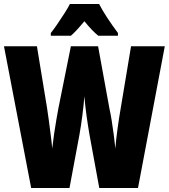

<svg xmlns="http://www.w3.org/2000/svg" viewBox="-20 -947 850 967"><path d="M810 -714 675 0H480L431 -267Q423 -313 416 -363Q409 -413 405 -462Q402 -422 395 -367Q388 -312 380 -268L330 0H137L0 -714H166L217 -403Q221 -379 225.5 -344Q230 -309 235 -271Q240 -233 243 -199Q247 -235 252.5 -273Q258 -311 264 -345Q270 -379 274 -401L337 -714H474L531 -401Q537 -375 542.5 -340Q548 -305 553 -268Q558 -231 561 -199Q564 -240 571.5 -295.5Q579 -351 588 -402L640 -714ZM479 -927Q513 -862 574 -781V-767H475Q445 -791 405 -840Q361 -787 337 -767H236V-781Q250 -798 269 -826Q288 -854 306 -882Q324 -910 332 -927Z"/></svg>

Font: Noto Sans Gujarati UI ExtraCondensed Black
Style: Regular
Weight: 900
Width: 2
Designer: Jelle Bosma - Monotype Design Team, Universal Thirst
Foundry: Monotype Imaging Inc.
Version: Version 2.106; ttfautohint (v1.8.4.7-5d5b)